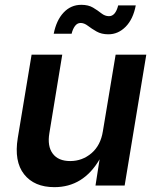

<svg xmlns="http://www.w3.org/2000/svg" viewBox="-20 -774 652 801"><path d="M207 6.8Q123 6.8 80.6 -46.9Q38.1 -100.6 54.2 -198.7L111.8 -545.9H239.7L186 -218.8Q176.8 -164.1 200 -133.1Q223.1 -102.1 272.9 -102.1Q323.2 -102.1 361.6 -134.8Q399.9 -167.5 409.2 -226.6L462.4 -545.9H590.3L500 0H378.4L395.5 -109.4Q327.6 6.8 207 6.8ZM432.1 -630.9Q403.3 -630.9 382.8 -642.6Q362.3 -654.3 346.7 -666.3Q331.1 -678.2 316.4 -678.2Q302.2 -678.2 292.7 -665.3Q283.2 -652.3 278.8 -633.3H204.1Q215.3 -689.9 245.6 -721.9Q275.9 -753.9 319.3 -753.9Q348.6 -753.9 368.2 -742.2Q387.7 -730.5 402.8 -718.5Q418 -706.5 434.6 -706.5Q461.9 -706.5 473.1 -751.5H546.4Q535.6 -694.3 504.4 -662.6Q473.1 -630.9 432.1 -630.9Z"/></svg>

Font: Inter Semi Bold
Style: Italic
Weight: 600
Italic angle: -9.39999°
Designer: Rasmus Andersson
Foundry: rsms
Version: Version 4.000;git-3c8e0fc